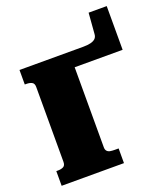

<svg xmlns="http://www.w3.org/2000/svg" viewBox="-157 -995 968 1106"><g transform="rotate(-20 327.0 -442.0)"><path d="M333 -616V-125Q333 -110 340.5 -102Q348 -94 360 -92Q372 -90 386 -90H411V0H29V-90H39Q59 -90 72.5 -97Q86 -104 86 -126V-585Q86 -607 72.5 -614Q59 -621 39 -621H29V-710H420Q446 -710 465 -714.5Q484 -719 494.5 -729Q505 -739 506 -757L516 -884H627V-616Z"/></g></svg>

Font: Roboto Serif Black
Style: Regular
Weight: 900
Designer: Greg Gazdowicz
Foundry: Commercial Type
Version: Version 1.008